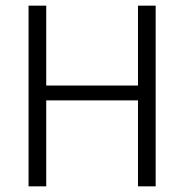

<svg xmlns="http://www.w3.org/2000/svg" viewBox="-20 -659 652 679"><path d="M143.5 -639V0H81V-639ZM530.5 -639V0H468V-639ZM117 -304V-356.5H494V-304Z"/></svg>

Font: Anek Malayalam Medium Light
Style: Regular
Weight: 300
Version: Version 1.003